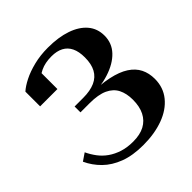

<svg xmlns="http://www.w3.org/2000/svg" viewBox="-188 -762 996 996"><g transform="rotate(-45 310.0 -264.0)"><path d="M284 -291 333 -273V-298L273 -279Q358 -279 423.5 -300Q489 -321 526 -360Q563 -399 563 -454Q563 -506 532 -542.5Q501 -579 444.5 -598.5Q388 -618 311 -618Q255 -618 207 -606Q159 -594 123.5 -576Q88 -558 67 -539V-431H194V-567Q186 -565 180.5 -559.5Q175 -554 170 -546.5Q165 -539 162.5 -531Q160 -523 159 -516Q178 -541 211.5 -557Q245 -573 292 -573Q331 -573 357.5 -559Q384 -545 397.5 -517Q411 -489 411 -446Q411 -398 394 -366.5Q377 -335 342.5 -319.5Q308 -304 256 -304H193V-261H260Q324 -261 361.5 -243.5Q399 -226 415.5 -193.5Q432 -161 432 -115Q432 -65 414.5 -30.5Q397 4 363.5 22Q330 40 279 40Q236 40 201.5 29Q167 18 140 -1Q113 -20 94 -45.5Q75 -71 62 -99L21 -71Q42 -25 79 11.5Q116 48 171.5 69Q227 90 304 90Q386 90 450.5 66.5Q515 43 552 -2.5Q589 -48 589 -111Q589 -153 572.5 -186Q556 -219 520 -242.5Q484 -266 425.5 -278.5Q367 -291 284 -291Z"/></g></svg>

Font: Roboto Serif 120pt Expanded SemiBold
Style: Regular
Weight: 600
Width: 7
Designer: Greg Gazdowicz
Foundry: Commercial Type
Version: Version 1.008